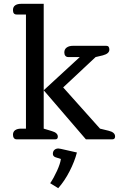

<svg xmlns="http://www.w3.org/2000/svg" viewBox="-20 -730 646 1006"><path d="M48 -24Q48 -40 59.5 -48Q71 -56 91 -56H116V-654H67Q48 -654 48 -677Q48 -694 59.5 -702Q71 -710 91 -710H209V-56L252 -43Q283 -34 283 -14Q283 0 270 0H67Q58 0 53 -6.5Q48 -13 48 -24ZM209 -257 398 -431H338Q328 -431 322.5 -437.5Q317 -444 317 -455Q317 -472 329.5 -481Q342 -490 363 -490H537Q553 -490 553 -470Q553 -449 519 -440L481 -431L311 -272L504 -56L549 -45Q583 -37 583 -15Q583 0 569 0H430ZM243 230Q262 202 279 164.5Q296 127 299 103L271 94Q257 89 257 76Q257 63 265 55.5Q273 48 286 48Q289 48 299 50L383 69Q371 116 344.5 167.5Q318 219 285 256Z"/></svg>

Font: Maitree Medium
Style: Regular
Weight: 500
Designer: CadsonDemak Team
Foundry: CadsonDemak
Version: Version 1.000